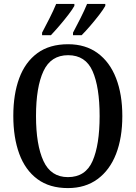

<svg xmlns="http://www.w3.org/2000/svg" viewBox="-20 -951 694 981"><path d="M327 10Q233 10 171 -36Q109 -82 78.5 -165Q48 -248 48 -359Q48 -470 78.5 -552Q109 -634 171 -679.5Q233 -725 328 -725Q417 -725 479 -679.5Q541 -634 573 -551.5Q605 -469 605 -358Q605 -247 573 -164.5Q541 -82 478.5 -36Q416 10 327 10ZM327 -46Q417 -46 453 -128.5Q489 -211 489 -358Q489 -506 453 -587.5Q417 -669 328 -669Q240 -669 202 -587.5Q164 -506 164 -358Q164 -211 202 -128.5Q240 -46 327 -46ZM353 -784Q372 -820 391.5 -858.5Q411 -897 425 -931H518V-921Q509 -904 487.5 -876Q466 -848 441.5 -819.5Q417 -791 397 -771H353ZM195 -784Q214 -820 233.5 -858.5Q253 -897 267 -931H360V-921Q351 -904 329.5 -876Q308 -848 283.5 -819.5Q259 -791 240 -771H195Z"/></svg>

Font: Noto Serif Armenian Condensed Medium
Style: Regular
Weight: 500
Width: 3
Designer: Monotype Design Team
Foundry: Monotype Imaging Inc.
Version: Version 2.008; ttfautohint (v1.8.4.7-5d5b)